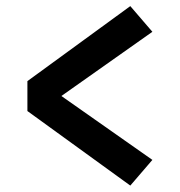

<svg xmlns="http://www.w3.org/2000/svg" viewBox="-20 -624 574 613"><path d="M396 -604.5 466.5 -522.5 176 -317.5 466.5 -113.5 396 -31.5 67.5 -269.5V-365Z"/></svg>

Font: Karla SemiBold
Style: Regular
Weight: 600
Designer: Jonathan Pinhorn
Version: Version 2.004; ttfautohint (v1.8.4.7-5d5b);gftools[0.9.33]